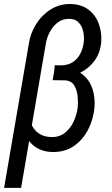

<svg xmlns="http://www.w3.org/2000/svg" viewBox="-33 -741 554 949"><path d="M237.3 -402.3 289.6 -401.4Q342.3 -399.4 375.7 -372.6Q409.2 -345.7 423.6 -303Q438 -260.3 434.1 -211.4Q429.2 -153.8 403.6 -102.5Q377.9 -51.3 333 -19.8Q288.1 11.7 224.6 10.3Q185.5 9.3 156.5 -5.9Q127.4 -21 108.9 -46.6Q90.3 -72.3 82.3 -105Q74.2 -137.7 77.1 -174.3L112.8 -194.8Q109.4 -159.7 120.8 -130.1Q132.3 -100.6 157.5 -82.5Q182.6 -64.5 220.2 -63.5Q260.3 -62.5 287.8 -84.5Q315.4 -106.4 331.1 -140.4Q346.7 -174.3 351.1 -209.5Q353.5 -232.9 350.8 -263.7Q348.1 -294.4 334.2 -318.1Q320.3 -341.8 289.6 -343.8L227.1 -344.7ZM316.9 -721.2Q369.6 -719.7 404.3 -693.4Q439 -667 454.8 -624.5Q470.7 -582 467.3 -533.2Q462.9 -480.5 434.8 -441.7Q406.7 -402.8 363 -381.3Q319.3 -359.9 268.6 -359.9H231.9L237.8 -418.5L269 -418Q303.7 -418.5 327.4 -434.3Q351.1 -450.2 364.5 -476.6Q377.9 -502.9 381.3 -535.6Q383.8 -560.1 378.2 -585.7Q372.6 -611.3 356.4 -629.2Q340.3 -647 311 -647.9Q277.3 -648.9 252.7 -630.1Q228 -611.3 212.9 -582.5Q197.8 -553.7 193.4 -524.4L71.3 187.5H-12.7L109.4 -523.9Q116.7 -575.2 145 -620.8Q173.3 -666.5 217.5 -694.3Q261.7 -722.2 316.9 -721.2Z"/></svg>

Font: Roboto Condensed
Style: Italic
Weight: 400
Italic angle: -12°
Designer: Christian Robertson
Foundry: Google
Version: Version 3.0